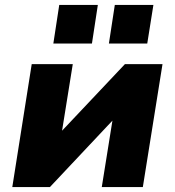

<svg xmlns="http://www.w3.org/2000/svg" viewBox="-20 -761 710 781"><path d="M30 0 109 -500H276L230 -214H218L488 -500H641L561 0H394L440 -287H453L183 0ZM423 -584 447 -741H604L579 -584ZM197 -584 221 -741H378L354 -584Z"/></svg>

Font: Nunito Sans 9pt Black
Style: Italic
Weight: 900
Italic angle: -9°
Version: Version 3.101;gftools[0.9.27]